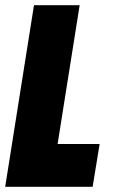

<svg xmlns="http://www.w3.org/2000/svg" viewBox="-37 -720 434 740"><path d="M-17 0 94 -700H270L185 -165H347L320 0Z"/></svg>

Font: Georama Condensed Black
Style: Italic
Weight: 900
Width: 3
Italic angle: -9°
Designer: Jean-Baptiste Levee
Foundry: Production Type
Version: Version 1.000